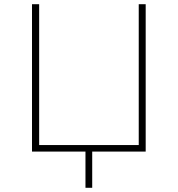

<svg xmlns="http://www.w3.org/2000/svg" viewBox="-20 -720 844 912"><path d="M672 -700H639V-31H166V-700H132V0H386V172H418V0H672Z"/></svg>

Font: Talent ExtraLight
Style: Regular
Weight: 200
Designer: Mike Powis
Version: Version 1.001;hotconv 1.0.109;makeotfexe 2.5.65596